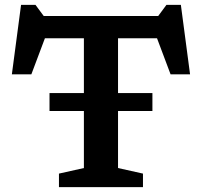

<svg xmlns="http://www.w3.org/2000/svg" viewBox="-20 -773 834 793"><path d="M184.5 -314.5V-388.5H326.5V-615H165.5L109.5 -466H29L67 -753H126.5L160.5 -707H633.5L667.5 -753H727L765 -466H684.5L628.5 -615H467.5V-388.5H609.5V-314.5H467.5V-79L570.5 -56V0H223.5V-56L326.5 -79V-314.5Z"/></svg>

Font: Newsreader Caption Medium
Style: Regular
Weight: 500
Designer: Hugues Gentile
Foundry: Production Type
Version: Version 1.001